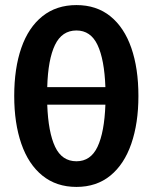

<svg xmlns="http://www.w3.org/2000/svg" viewBox="-20 -724 601 756"><path d="M281 12Q202 12 147 -32.5Q92 -77 64 -158Q36 -239 36 -346Q36 -455 64 -535.5Q92 -616 147 -660Q202 -704 281 -704Q360 -704 414.5 -660Q469 -616 497 -535.5Q525 -455 525 -346Q525 -239 497 -158Q469 -77 414.5 -32.5Q360 12 281 12ZM281 -604Q224 -604 196.5 -547Q169 -490 166 -381H395Q391 -490 364 -547Q337 -604 281 -604ZM281 -89Q337 -89 364 -146Q391 -203 395 -312H166Q170 -203 197 -146Q224 -89 281 -89Z"/></svg>

Font: Murecho Medium
Style: Regular
Weight: 500
Designer: Neil Summerour
Foundry: Positype
Version: Version 1.010; ttfautohint (v1.8.3)